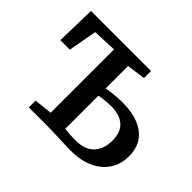

<svg xmlns="http://www.w3.org/2000/svg" viewBox="-123 -745 943 943"><g transform="rotate(45 349.0 -273.0)"><path d="M448.5 5Q436.5 5 414.8 4Q393 3 368.8 2.2Q344.5 1.5 322.8 0.8Q301 0 288 0H154.5V-47L249 -57.5V-497.5L123.5 -492L96.5 -343H30.5L35.5 -551H452.5V-502L355.5 -488.5V-333Q369 -335.5 386.8 -337.8Q404.5 -340 424.2 -341.5Q444 -343 463.5 -343Q529.5 -343 576.5 -323.8Q623.5 -304.5 648 -268Q672.5 -231.5 672.5 -179Q672.5 -123 645.2 -81.8Q618 -40.5 568 -17.8Q518 5 448.5 5ZM431 -47.5Q495.5 -47.5 528 -81.8Q560.5 -116 560.5 -174.5Q560.5 -234.5 527.8 -262.5Q495 -290.5 437 -290.5Q416 -290.5 393.8 -288.2Q371.5 -286 355.5 -282.5V-52.5Q370.5 -50.5 390.2 -49Q410 -47.5 431 -47.5Z"/></g></svg>

Font: Merriweather 28pt Medium
Style: Regular
Weight: 500
Version: Version 2.100